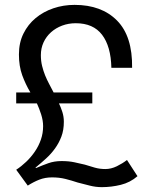

<svg xmlns="http://www.w3.org/2000/svg" viewBox="-20 -751 596 787"><path d="M104.5 -372.1Q84.5 -405.8 71 -442.9Q57.6 -480 57.6 -527.8Q57.6 -576.2 76.2 -613.5Q94.7 -650.9 126.2 -677Q157.7 -703.1 198.7 -717Q239.7 -731 285.6 -731Q396.5 -731 460 -666.5Q523.4 -602.1 521.5 -473.1H436.5Q434.6 -561 398.4 -608.4Q362.3 -655.8 290.5 -655.8Q260.7 -655.8 234.6 -646Q208.5 -636.2 189 -618.7Q169.4 -601.1 158.4 -577.1Q147.5 -553.2 147.5 -524.9Q147.5 -501 152.6 -480.5Q157.7 -460 165 -441.9Q172.4 -423.8 181.4 -407Q190.4 -390.1 199.7 -372.1H358.4V-327.1H221.7Q229.5 -311 235.6 -292Q241.7 -272.9 241.7 -252Q241.7 -217.8 231.7 -191.4Q221.7 -165 205.6 -142.6Q189.5 -120.1 168.5 -101.1Q147.5 -82 125.5 -64L127.4 -62Q153.3 -73.2 178 -82Q202.6 -90.8 232.4 -90.8Q261.7 -90.8 284.7 -85.9Q307.6 -81.1 327.6 -76.2Q347.7 -69.8 368.2 -64Q388.7 -58.1 411.6 -58.1Q435.5 -58.1 459 -69.6Q482.4 -81.1 500.5 -95.2L543.5 -28.8Q513.7 -2.9 475.1 6.6Q436.5 16.1 397.5 16.1Q372.6 16.1 348.6 10Q324.7 3.9 298.3 -2.9Q273.4 -11.2 248 -17.6Q222.7 -23.9 193.4 -23.9Q164.6 -23.9 140.6 -14.4Q116.7 -4.9 93.8 9.8L46.4 -55.2Q67.4 -68.8 87.4 -87.9Q107.4 -106.9 123 -129.9Q138.7 -152.8 147.7 -179Q156.7 -205.1 156.7 -233.9Q156.7 -256.8 148.7 -282Q140.6 -307.1 131.3 -327.1H46.4V-372.1Z"/></svg>

Font: XB Khoramshahr
Style: Italic
Weight: 400
Italic angle: -12°
Designer: Behnam
Foundry: Irmug
Version: Version 8.005 2009